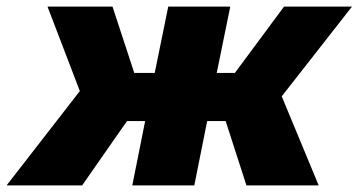

<svg xmlns="http://www.w3.org/2000/svg" viewBox="-72 -562 1087 582"><path d="M675 0 612 -195H556L517 0H329L368 -195H313L177 0H-52L170 -286L72 -542H269L335 -341H397L438 -542H626L585 -341H640L789 -542H995L782 -270L894 0Z"/></svg>

Font: Montserrat ExtraBold
Style: Italic
Weight: 800
Italic angle: -11.3°
Designer: Julieta Ulanovsky
Foundry: Julieta Ulanovsky
Version: Version 9.000; ttfautohint (v1.8.4.7-5d5b)